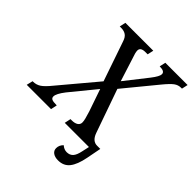

<svg xmlns="http://www.w3.org/2000/svg" viewBox="-290 -862 1207 1207"><g transform="rotate(45 314.0 -258.5)"><path d="M368 151Q368 124 389 104Q409 122 433 122Q459 122 474.5 105.5Q490 89 498 50L509 0H294L303 -42H314Q341 -42 356 -52Q371 -62 371 -80Q371 -93 366 -112Q361 -131 352 -160L301 -308L163 -139Q126 -91 126 -67Q126 -53 137.5 -47.5Q149 -42 178 -42H181L172 0H-44L-34 -42H-30Q-2 -42 21 -57Q44 -72 78 -114L282 -357L191 -622Q182 -650 165 -661.5Q148 -673 122 -673H110L119 -714H367L358 -673H338Q295 -673 295 -644Q295 -626 310 -585L358 -434L475 -583Q510 -628 510 -648Q510 -673 467 -673H465L474 -714H672L663 -673H655Q630 -673 609 -657.5Q588 -642 552 -598L377 -385L479 -95Q498 -42 539 -42H568L549 56Q535 128 507.5 162.5Q480 197 431 197Q402 197 385 184.5Q368 172 368 151Z"/></g></svg>

Font: Noto Serif Narrow
Style: Italic
Weight: 400
Width: 4
Italic angle: -12°
Designer: Monotype Design Team
Foundry: Monotype Imaging Inc.
Version: Version 1.001